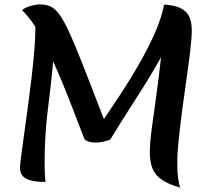

<svg xmlns="http://www.w3.org/2000/svg" viewBox="-20 -823 967 874"><path d="M187 5Q139 5 114 -3.5Q89 -12 80 -26.5Q71 -41 71 -58Q71 -71 76 -110Q81 -149 89 -206.5Q97 -264 106 -330Q115 -396 123 -463.5Q131 -531 136 -591Q141 -651 141 -695Q141 -699 141 -701Q126 -724 110.5 -743.5Q95 -763 80 -777Q95 -789 119.5 -796Q144 -803 161 -803Q189 -803 210 -793.5Q231 -784 251.5 -755.5Q272 -727 298 -670Q324 -613 361 -518Q398 -423 453 -281Q487 -331 529.5 -395.5Q572 -460 612.5 -530.5Q653 -601 684 -670.5Q715 -740 727 -802Q778 -799 805.5 -784Q833 -769 843 -744Q853 -719 853 -684Q853 -652 846.5 -596Q840 -540 830 -471Q820 -402 810.5 -330Q801 -258 794 -192.5Q787 -127 787 -78Q787 -2 801 31Q746 16 715.5 -5.5Q685 -27 673.5 -57.5Q662 -88 662 -129Q662 -169 670.5 -235Q679 -301 691 -385Q703 -469 713 -562Q660 -468 600 -375.5Q540 -283 482 -188Q466 -181 448 -177.5Q430 -174 416 -174Q395 -174 380.5 -179.5Q366 -185 364 -191Q332 -274 296 -367Q260 -460 222 -544Q213 -442 198 -325.5Q183 -209 183 -78Q183 -57 184 -36Q185 -15 187 5Z"/></svg>

Font: Merienda SemiBold
Style: Regular
Weight: 600
Designer: Eduardo Rodriguez Tunni
Foundry: Eduardo Rodriguez Tunni
Version: Version 2.001; ttfautohint (v1.8.4.7-5d5b)